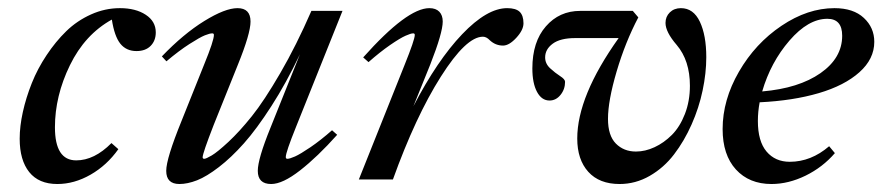

<svg xmlns="http://www.w3.org/2000/svg" viewBox="-20 -445 2187 476"><path d="M122.1 11.2Q76.2 11.2 52.5 -18.3Q28.8 -47.9 28.8 -101.1Q28.8 -131.8 36.6 -167.2Q44.4 -202.6 58.8 -238.8Q73.2 -274.9 95.5 -308.3Q117.7 -341.8 144.3 -367.7Q170.9 -393.6 205.6 -409.2Q240.2 -424.8 277.3 -424.8Q316.4 -424.8 341.3 -408.4Q366.2 -392.1 366.2 -364.7Q366.2 -344.2 353.5 -331.3Q340.8 -318.4 318.4 -318.4Q293 -318.4 278.3 -336.7Q263.7 -355 257.3 -396.5Q190.4 -359.4 153.3 -283.2Q116.2 -207 116.2 -129.4Q116.2 -47.4 168.9 -47.4Q213.9 -47.4 256.3 -90.3L273.4 -75.2Q245.1 -35.2 204.6 -12Q164.1 11.2 122.1 11.2Z M424.8 11.2Q392.1 11.2 392.1 -21.5Q392.1 -51.8 430.2 -145.5L486.3 -285.6Q510.3 -344.2 510.3 -358.4Q510.3 -362.3 506.3 -362.3Q500 -362.3 487.8 -357.4Q475.6 -352.5 449.7 -335.9Q423.8 -319.3 392.6 -293L381.3 -305.2Q434.6 -360.8 486.3 -392.8Q538.1 -424.8 568.8 -424.8Q601.1 -424.8 601.1 -391.6Q601.1 -361.8 569.8 -284.7L509.8 -135.3Q482.4 -64.9 482.4 -55.2Q482.4 -51.3 486.3 -51.3Q490.7 -51.3 504.9 -59.6Q519 -67.9 546.4 -93.3Q573.7 -118.7 604.2 -156.7Q634.8 -194.8 674.8 -263.7Q714.8 -332.5 752 -418H829.1L713.9 -130.4Q688.5 -67.4 688.5 -55.7Q688.5 -51.3 692.4 -51.3Q698.2 -51.3 711.4 -57.1Q724.6 -63 749.8 -80.1Q774.9 -97.2 803.2 -122.1L815.9 -110.8Q767.1 -56.2 723.9 -22.5Q680.7 11.2 652.3 11.2Q619.1 11.2 619.1 -21.5Q619.1 -50.8 650.4 -127.9L723.6 -310.5Q689.5 -238.8 652.8 -181.9Q616.2 -125 584.7 -89.6Q553.2 -54.2 522.7 -30.8Q492.2 -7.3 468.5 2Q444.8 11.2 424.8 11.2Z M869.6 0 982.9 -283.7Q1008.3 -346.7 1008.3 -358.4Q1008.3 -362.3 1004.4 -362.3Q998.5 -362.3 985.4 -356.4Q972.2 -350.6 947 -333.3Q921.9 -315.9 893.6 -291L880.4 -302.7Q989.3 -424.8 1044.4 -424.8Q1060.5 -424.8 1069.1 -416Q1077.6 -407.2 1077.6 -391.6Q1077.6 -363.8 1046.9 -285.6L1004.9 -181.6Q1064 -295.4 1125.7 -360.1Q1187.5 -424.8 1237.3 -424.8Q1258.8 -424.8 1268.3 -415.8Q1277.8 -406.7 1277.8 -387.2Q1277.8 -370.6 1260 -351.3Q1242.2 -332 1227.1 -332Q1208.5 -332 1194.3 -345.2Q1186 -354 1177.2 -354Q1135.7 -354 1073 -255.1Q1010.3 -156.2 954.1 0Z M1516.1 11.2Q1465.8 11.2 1438.5 -19Q1411.1 -49.3 1411.1 -101.6Q1411.1 -206.5 1513.7 -350.6H1406.2Q1369.1 -350.6 1350.3 -336.7Q1331.5 -322.8 1331.5 -302.7Q1331.5 -287.1 1344 -275.6Q1356.4 -264.2 1368.7 -256.3Q1380.9 -248.5 1380.9 -242.2Q1380.9 -223.6 1369.6 -209.7Q1358.4 -195.8 1342.3 -195.8Q1322.8 -195.8 1311.3 -217.3Q1299.8 -238.8 1299.8 -275.4Q1299.8 -341.3 1333.3 -379.6Q1366.7 -418 1418.5 -418H1548.8L1562.5 -401.9Q1530.3 -340.8 1508.8 -268.1Q1487.3 -195.3 1487.3 -150.4Q1487.3 -108.9 1506.8 -89.1Q1526.4 -69.3 1556.6 -69.3Q1579.6 -69.3 1602.8 -80.1Q1626 -90.8 1645.8 -110.6Q1665.5 -130.4 1678 -162.4Q1690.4 -194.3 1690.4 -232.4Q1690.4 -294.9 1657.7 -333.5Q1629.9 -365.7 1629.9 -388.2Q1629.9 -403.8 1640.6 -414.3Q1651.4 -424.8 1668 -424.8Q1699.2 -424.8 1715.1 -391.1Q1731 -357.4 1731 -303.2Q1731 -263.7 1721.9 -220.7Q1712.9 -177.7 1694.6 -136.5Q1676.3 -95.2 1651.1 -62.3Q1626 -29.3 1590.8 -9Q1555.7 11.2 1516.1 11.2Z M1892.6 11.2Q1837.4 11.2 1804.4 -24.9Q1771.5 -61 1771.5 -125Q1771.5 -197.3 1812 -267.3Q1852.5 -337.4 1917.5 -381.1Q1982.4 -424.8 2048.8 -424.8Q2095.7 -424.8 2121.6 -400.6Q2147.5 -376.5 2147.5 -341.3Q2147.5 -298.8 2110.6 -265.9Q2073.7 -232.9 2009.8 -214.1Q1945.8 -195.3 1863.3 -191.4Q1858.9 -168 1858.9 -145Q1858.9 -94.7 1880.4 -69.3Q1901.9 -43.9 1938 -43.9Q1990.7 -43.9 2035.6 -82.5L2049.8 -65.4Q2019.5 -30.3 1977.1 -9.5Q1934.6 11.2 1892.6 11.2ZM2031.2 -398.4Q1983.9 -398.4 1937.3 -344.5Q1890.6 -290.5 1869.6 -218.3Q1960.4 -226.1 2014.2 -263.7Q2067.9 -301.3 2067.9 -356.4Q2067.9 -398.4 2031.2 -398.4Z"/></svg>

Font: Elstob 18pt Medium
Style: Italic
Weight: 500
Italic angle: -20°
Designer: Peter S. Baker
Version: Version 1.015